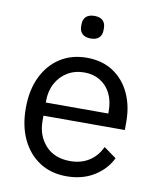

<svg xmlns="http://www.w3.org/2000/svg" viewBox="-82 -784 714 862"><g transform="rotate(10 274.5 -353.5)"><path d="M279 12Q209 12 157 -21.5Q105 -55 76 -115.5Q47 -176 47 -258Q47 -340 76 -400.5Q105 -461 157 -494.5Q209 -528 279 -528Q348 -528 398 -495.5Q448 -463 475 -406Q502 -349 502 -276V-238H131V-214Q131 -147 171.5 -102.5Q212 -58 284 -58Q333 -58 369.5 -81Q406 -104 426 -147L483 -106Q458 -54 405 -21Q352 12 279 12ZM279 -461Q236 -461 202.5 -441Q169 -421 150 -385.5Q131 -350 131 -305V-298H416V-309Q416 -355 399 -389Q382 -423 351 -442Q320 -461 279 -461ZM279 -616Q254 -616 241 -628.5Q228 -641 228 -662V-673Q228 -694 241 -706.5Q254 -719 279 -719Q305 -719 317.5 -706.5Q330 -694 330 -673V-662Q330 -641 317.5 -628.5Q305 -616 279 -616Z"/></g></svg>

Font: IBM Plex Sans Var
Style: Regular
Weight: 400
Designer: Mike Abbink, Paul van der Laan, Pieter van Rosmalen
Foundry: Bold Monday
Version: Version 3.000